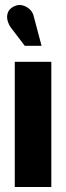

<svg xmlns="http://www.w3.org/2000/svg" viewBox="-20 -747 264 767"><path d="M115 -681Q112 -697 99 -709.5Q86 -722 68.5 -726Q51 -730 33 -720Q16 -711 11 -695.5Q6 -680 10.5 -664Q15 -648 24 -636L79 -564H146ZM39 0H185V-500H39Z"/></svg>

Font: Advent Pro ExtraBold
Style: Regular
Weight: 800
Designer: VivaRado, Andreas Kalpakidis
Foundry: VivaRado, Andreas Kalpakidis
Version: Version 3.000